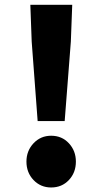

<svg xmlns="http://www.w3.org/2000/svg" viewBox="-20 -786 436 819"><path d="M140.6 -269.5 115.2 -608.4 109.4 -765.6H288.1L282.2 -608.4L255.9 -269.5ZM198.2 13.7Q153.3 13.7 123 -18.1Q92.8 -49.8 92.8 -96.7Q92.8 -142.6 123 -174.8Q153.3 -207 198.2 -207Q244.1 -207 273.9 -174.8Q303.7 -142.6 303.7 -96.7Q303.7 -49.8 273.9 -18.1Q244.1 13.7 198.2 13.7Z"/></svg>

Font: Bpmf Zihi Sans Heavy
Style: Heavy
Weight: 900
Foundry: But Ko
Version: Version 1.320